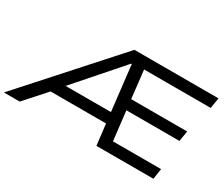

<svg xmlns="http://www.w3.org/2000/svg" viewBox="-161 -1015 1549 1325"><g transform="rotate(30 613.5 -352.5)"><path d="M-46 0 587 -705H1257L1243 -621H674L708 -660L741 -370L697 -399H1184L1170 -316H700L744 -345L779 -45L738 -84H1158L1145 0H691L667 -204L693 -167H200L260 -201L80 0ZM615 -611 281 -230 252 -252H681L664 -229L620 -611Z"/></g></svg>

Font: Nunito Sans 7pt Expanded
Style: Italic
Weight: 400
Width: 7
Italic angle: -9°
Designer: Vernon Adams
Foundry: Vernon Adams
Version: Version 3.101;gftools[0.9.27]